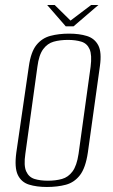

<svg xmlns="http://www.w3.org/2000/svg" viewBox="-20 -733 450 765"><path d="M167 12Q126 12 95.5 2.5Q65 -7 51 -36Q37 -65 45 -125L95 -469Q103 -526 125 -553.5Q147 -581 180.5 -590Q214 -599 255 -599Q296 -599 326.5 -589.5Q357 -580 371.5 -552.5Q386 -525 378 -469L330 -125Q321 -64 298.5 -35Q276 -6 242.5 3Q209 12 167 12ZM171 -13Q202 -13 227 -20Q252 -27 269 -50Q286 -73 293 -120L341 -467Q347 -514 337 -537Q327 -560 304 -567Q281 -574 251 -574Q219 -574 194 -567Q169 -560 152 -537Q135 -514 129 -467L81 -120Q74 -73 84.5 -50Q95 -27 117.5 -20Q140 -13 171 -13ZM242 -628 168 -713H198L261 -651L343 -713H372L273 -628Z"/></svg>

Font: Alumni Sans ExtraLight
Style: Italic
Weight: 250
Italic angle: -8°
Version: Version 1.016